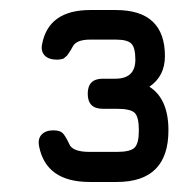

<svg xmlns="http://www.w3.org/2000/svg" viewBox="-20 -673 390 383"><path d="M159 -310Q72 -310 58 -381Q55 -396 63 -404.5Q71 -413 86 -413Q99 -413 104.5 -408Q110 -403 118 -386Q124 -370 159 -370H213Q240 -370 248.5 -378.5Q257 -387 257 -413Q257 -440 248.5 -448Q240 -456 213 -456H185Q155 -456 155 -486Q155 -516 185 -516H210Q250 -516 250 -554Q250 -578 242 -586Q234 -594 211 -594H160Q132 -594 125 -580Q124 -578 122 -574.5Q120 -571 118.5 -569Q117 -567 115.5 -564.5Q114 -562 112.5 -561Q111 -560 109 -558Q107 -556 105 -555.5Q103 -555 100 -554.5Q97 -554 94 -554Q77 -554 69 -562.5Q61 -571 64 -585Q77 -653 160 -653H211Q309 -653 309 -561Q309 -521 278 -500Q316 -476 316 -413Q316 -310 213 -310Z"/></svg>

Font: Jura Medium
Style: Regular
Weight: 500
Designer: Daniel Johnson, Alexei Vanyashin
Foundry: Daniel Johnson
Version: Version 5.103